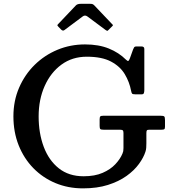

<svg xmlns="http://www.w3.org/2000/svg" viewBox="-20 -1000 920 1031"><path d="M535 -378.5H841.5Q857 -378.5 861.5 -375Q866 -371.5 866 -355V-320.5Q866 -309.5 862.5 -306.5Q859 -303.5 847.5 -303.5H783Q771.5 -303.5 768.8 -300Q766 -296.5 766 -285V-230.5Q766 -217.5 765.2 -207Q764.5 -196.5 761.5 -187Q751.5 -154.5 726.2 -119.8Q701 -85 659.5 -55.2Q618 -25.5 559.8 -7Q501.5 11.5 425.5 11.5Q345.5 11.5 277.5 -17Q209.5 -45.5 159 -97.2Q108.5 -149 80.2 -219.8Q52 -290.5 52 -375Q52 -458.5 82.5 -529Q113 -599.5 166.2 -651.8Q219.5 -704 288.8 -732.8Q358 -761.5 436.5 -761.5Q510 -761.5 564.2 -739.5Q618.5 -717.5 656 -680Q665 -671 669 -673Q673 -675 677.5 -687L694.5 -734Q697 -741 700.2 -745.8Q703.5 -750.5 710.5 -750.5H740Q755 -750.5 755 -737V-516.5Q755 -507.5 752.8 -500.5Q750.5 -493.5 741 -493.5H706.5Q692.5 -493.5 689.2 -497.5Q686 -501.5 684 -512.5Q675 -560 650 -601.8Q625 -643.5 576 -669.5Q527 -695.5 446 -695.5Q368 -695.5 310 -653Q252 -610.5 219.8 -538Q187.5 -465.5 187.5 -375Q187.5 -284.5 214.8 -211.8Q242 -139 295.8 -96.2Q349.5 -53.5 429 -53.5Q489 -53.5 531 -71.8Q573 -90 599.2 -118Q625.5 -146 637.5 -175Q640.5 -182 641.8 -188.2Q643 -194.5 643 -205V-286.5Q643 -298.5 638 -301Q633 -303.5 622.5 -303.5H536Q522.5 -303.5 518.8 -307Q515 -310.5 515 -323.5V-358.5Q515 -371.5 518.8 -375Q522.5 -378.5 535 -378.5ZM308 -841.5 293.5 -856.5Q288 -862.5 288 -864.5Q288 -866.5 293.5 -872L387.5 -971Q395.5 -979.5 414 -979.5H463.5Q473.5 -979.5 477.8 -977.5Q482 -975.5 486.5 -971L582.5 -870Q586.5 -866.5 586.5 -864.8Q586.5 -863 582.5 -859L563 -839.5Q557.5 -834 555.5 -834.2Q553.5 -834.5 547 -839L449.5 -911.5Q436.5 -921 424.5 -912L326 -838.5Q317.5 -832 308 -841.5Z"/></svg>

Font: Besley* Medium
Style: Regular
Weight: 500
Designer: Owen Earl
Foundry: indestructible type*
Version: Version 3.000; ttfautohint (v1.8.3)